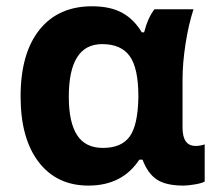

<svg xmlns="http://www.w3.org/2000/svg" viewBox="-20 -575 687 605"><path d="M304.2 -108.9Q361.8 -108.9 387.9 -143.8Q414.1 -178.7 416 -266.1V-272Q416 -359.9 388.9 -397.9Q361.8 -436 301.8 -436Q196.8 -436 196.8 -270Q196.8 -189.5 222.9 -149.2Q249 -108.9 304.2 -108.9ZM258.8 9.8Q158.7 9.8 101.8 -64.5Q44.9 -138.7 44.9 -271Q44.9 -406.7 104.2 -481Q163.6 -555.2 270 -555.2Q327.6 -555.2 365 -534.7Q402.3 -514.2 426.8 -473.1H434.1Q445.8 -519 466.8 -545.9H589.8Q574.2 -498.5 564.7 -437.3Q555.2 -376 555.2 -325.2V-172.9Q555.2 -115.2 596.2 -115.2Q611.8 -115.2 625 -120.1V-2.9Q617.2 2 595 5.9Q572.8 9.8 558.1 9.8Q503.4 9.8 474.6 -9Q445.8 -27.8 429.2 -71.8H418.9Q365.2 9.8 258.8 9.8Z"/></svg>

Font: Zoram GWebM
Style: Bold
Weight: 700
Foundry: Ascender Corporation
Version: Version 1.000